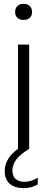

<svg xmlns="http://www.w3.org/2000/svg" viewBox="-20 -773 245 997"><path d="M73.5 0V-541.5H131.5V0ZM102.5 -669.5Q82 -669.5 70.2 -680.5Q58.5 -691.5 58.5 -710.5Q58.5 -730 70.2 -741.5Q82 -753 102.5 -753Q123 -753 134.8 -741.5Q146.5 -730 146.5 -710.5Q146.5 -691.5 134.8 -680.5Q123 -669.5 102.5 -669.5ZM103 204Q56 204 30.2 180.8Q4.5 157.5 4.5 116Q4.5 76 29.5 41.8Q54.5 7.5 112 -26L131.5 0Q84 29 64.2 55.8Q44.5 82.5 44.5 113Q44.5 140.5 60.8 155.8Q77 171 106 171Q141.5 171 176 150V184.5Q144 204 103 204Z"/></svg>

Font: Encode Sans SemiCondensed SemiCondensed Light
Style: Regular
Weight: 300
Width: 4
Designer: Multiple Designers
Foundry: Impallari Type
Version: Version 3.000; ttfautohint (v1.8.3) -l 8 -r 50 -G 200 -x 14 